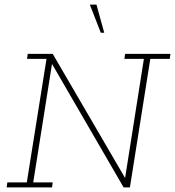

<svg xmlns="http://www.w3.org/2000/svg" viewBox="-20 -818 764 838"><path d="M9 0 12 -22H97L183 -561H98L101 -583H210L526 -41L608 -561H523L526 -583H724L721 -561H636L547 0H520V-1L519 0V-1L207 -539L125 -22H210L207 0ZM420 -675 372 -798H401L435 -675Z"/></svg>

Font: Rokkitt SemiBold Thin
Style: Italic
Weight: 250
Italic angle: -9°
Version: Version 3.103